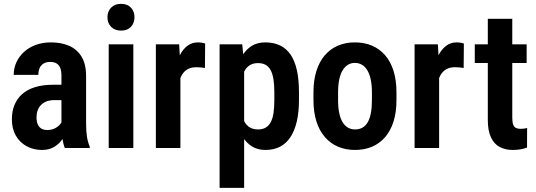

<svg xmlns="http://www.w3.org/2000/svg" viewBox="-20 -754 2731 978"><path d="M293 -114.3V-368.2Q293 -394 286.4 -409.2Q279.8 -424.3 267.1 -431.4Q254.4 -438.5 235.8 -438.5Q215.8 -438.5 202.1 -430.4Q188.5 -422.4 181.9 -407.5Q175.3 -392.6 175.3 -372.6H49.8Q49.8 -405.8 63 -435.5Q76.2 -465.3 101.1 -488.5Q126 -511.7 161.1 -524.9Q196.3 -538.1 239.7 -538.1Q291.5 -538.1 331.8 -520.8Q372.1 -503.4 395.3 -465.6Q418.5 -427.7 418.5 -366.7V-125.5Q418.5 -85 423.1 -56.6Q427.7 -28.3 437 -8.3V0H310.1Q301.8 -20.5 297.4 -52Q293 -83.5 293 -114.3ZM309.1 -322.3 309.6 -244.1H256.8Q234.9 -244.1 218 -237.8Q201.2 -231.4 189.5 -219.7Q177.7 -208 171.9 -191.9Q166 -175.8 166 -156.7Q166 -134.8 172.4 -120.4Q178.7 -106 190.9 -98.9Q203.1 -91.8 220.7 -91.8Q245.6 -91.8 263.9 -102.5Q282.2 -113.3 291.7 -128.2Q301.3 -143.1 298.8 -156.2L327.1 -105.5Q322.3 -87.4 312 -67.4Q301.8 -47.4 285.9 -29.8Q270 -12.2 247.3 -1.2Q224.6 9.8 193.8 9.8Q150.4 9.8 115.5 -9.3Q80.6 -28.3 60.5 -63.2Q40.5 -98.1 40.5 -147Q40.5 -187 53.7 -219.2Q66.9 -251.5 92.5 -274.4Q118.2 -297.4 157.7 -309.8Q197.3 -322.3 250.5 -322.3Z M659.2 -528.3V0H533.7V-528.3ZM527.3 -666Q527.3 -695.8 545.9 -715.1Q564.5 -734.4 596.7 -734.4Q628.9 -734.4 647 -715.1Q665 -695.8 665 -666Q665 -636.7 647 -617.4Q628.9 -598.1 596.7 -598.1Q564.5 -598.1 545.9 -617.4Q527.3 -636.7 527.3 -666Z M898.9 -418.5V0H773.9V-528.3H892.6ZM1024.9 -532.2 1023.9 -407.7Q1014.2 -409.7 1002.2 -410.6Q990.2 -411.6 980 -411.6Q957 -411.6 940.4 -403.8Q923.8 -396 912.6 -381.3Q901.4 -366.7 895.5 -345.5Q889.6 -324.2 888.2 -297.4L862.8 -301.8Q862.8 -352.5 870.8 -395.5Q878.9 -438.5 894.8 -470.5Q910.6 -502.4 934.1 -520.3Q957.5 -538.1 987.8 -538.1Q997.1 -538.1 1008.1 -536.4Q1019 -534.7 1024.9 -532.2Z M1223.6 -426.8V203.1H1098.6V-528.3H1213.9ZM1502.9 -283.7V-245.1Q1502.9 -183.1 1491.9 -135.7Q1481 -88.4 1459.5 -55.7Q1438 -22.9 1406.2 -6.6Q1374.5 9.8 1332 9.8Q1292 9.8 1263.2 -8.3Q1234.4 -26.4 1214.4 -59.1Q1194.3 -91.8 1182.6 -135.7Q1170.9 -179.7 1165 -231V-290.5Q1170.4 -345.2 1181.9 -390.6Q1193.4 -436 1213.4 -469.2Q1233.4 -502.4 1262.5 -520.3Q1291.5 -538.1 1331.1 -538.1Q1374 -538.1 1406.2 -522.7Q1438.5 -507.3 1460 -476.1Q1481.4 -444.8 1492.2 -396.7Q1502.9 -348.6 1502.9 -283.7ZM1377.4 -245.1V-283.7Q1377.4 -322.8 1372.8 -351.1Q1368.2 -379.4 1358.2 -397.5Q1348.1 -415.5 1332.3 -424.1Q1316.4 -432.6 1293.9 -432.6Q1272.5 -432.6 1256.3 -424.1Q1240.2 -415.5 1230 -399.9Q1219.7 -384.3 1213.6 -362.5Q1207.5 -340.8 1206.5 -314.5V-206.5Q1209 -175.3 1218 -149.9Q1227.1 -124.5 1245.6 -109.6Q1264.2 -94.7 1294.9 -94.7Q1317.4 -94.7 1333.3 -104Q1349.1 -113.3 1359.1 -131.8Q1369.1 -150.4 1373.3 -178.7Q1377.4 -207 1377.4 -245.1Z M1576.7 -244.6V-283.2Q1576.7 -345.2 1591.8 -392.8Q1606.9 -440.4 1634.8 -472.7Q1662.6 -504.9 1701.4 -521.5Q1740.2 -538.1 1787.6 -538.1Q1835.9 -538.1 1874.8 -521.5Q1913.6 -504.9 1941.7 -472.7Q1969.7 -440.4 1984.6 -392.8Q1999.5 -345.2 1999.5 -283.2V-244.6Q1999.5 -182.6 1984.6 -135.3Q1969.7 -87.9 1941.7 -55.4Q1913.6 -22.9 1874.8 -6.6Q1835.9 9.8 1788.6 9.8Q1741.2 9.8 1702.4 -6.6Q1663.6 -22.9 1635.3 -55.4Q1606.9 -87.9 1591.8 -135.3Q1576.7 -182.6 1576.7 -244.6ZM1702.1 -283.2V-244.6Q1702.1 -206.1 1708 -178Q1713.9 -149.9 1725.3 -131.3Q1736.8 -112.8 1752.7 -103.8Q1768.6 -94.7 1788.6 -94.7Q1810.1 -94.7 1826.2 -103.8Q1842.3 -112.8 1853 -131.3Q1863.8 -149.9 1869.1 -178Q1874.5 -206.1 1874.5 -244.6V-283.2Q1874.5 -320.8 1868.4 -349.1Q1862.3 -377.4 1851.1 -396Q1839.8 -414.6 1823.7 -424.1Q1807.6 -433.6 1787.6 -433.6Q1768.1 -433.6 1752.4 -424.1Q1736.8 -414.6 1725.3 -396Q1713.9 -377.4 1708 -349.1Q1702.1 -320.8 1702.1 -283.2Z M2216.8 -418.5V0H2091.8V-528.3H2210.4ZM2342.8 -532.2 2341.8 -407.7Q2332 -409.7 2320.1 -410.6Q2308.1 -411.6 2297.9 -411.6Q2274.9 -411.6 2258.3 -403.8Q2241.7 -396 2230.5 -381.3Q2219.2 -366.7 2213.4 -345.5Q2207.5 -324.2 2206.1 -297.4L2180.7 -301.8Q2180.7 -352.5 2188.7 -395.5Q2196.8 -438.5 2212.6 -470.5Q2228.5 -502.4 2252 -520.3Q2275.4 -538.1 2305.7 -538.1Q2314.9 -538.1 2325.9 -536.4Q2336.9 -534.7 2342.8 -532.2Z M2662.6 -528.3V-433.1H2398.4V-528.3ZM2464.8 -658.2H2589.4V-154.3Q2589.4 -131.3 2594.2 -118.9Q2599.1 -106.4 2608.6 -102.1Q2618.2 -97.7 2631.8 -97.7Q2642.1 -97.7 2651.4 -99.1Q2660.6 -100.6 2665 -102.1L2664.6 -2.4Q2650.4 2.9 2633.3 6.3Q2616.2 9.8 2592.3 9.8Q2554.2 9.8 2525.6 -5.1Q2497.1 -20 2481 -54Q2464.8 -87.9 2464.8 -143.1Z"/></svg>

Font: Roboto Condensed SemiBold
Style: Regular
Weight: 600
Designer: Christian Robertson
Foundry: Google
Version: Version 3.008; 2023